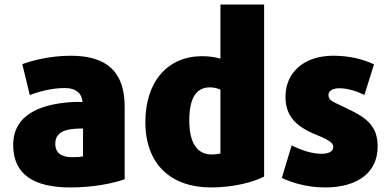

<svg xmlns="http://www.w3.org/2000/svg" viewBox="-20 -800 1703 844"><path d="M528 -12C480 5 393 24 289 24C133 24 38 -30 38 -163C38 -301 167 -346 311 -352C323 -352 334 -352 343 -351C340 -388 317 -413 264 -413C211 -413 154 -399 111 -382L78 -518C121 -534 201 -555 291 -555C451 -555 528 -483 528 -331ZM345 -113V-235C334 -235 322 -235 311 -234C262 -231 223 -216 223 -168C223 -126 252 -109 298 -109C323 -109 332 -110 345 -113Z M1141 -24C1096 0 1007 24 908 24C731 24 619 -78 619 -264C619 -441 717 -553 868 -553C902 -553 930 -548 949 -542V-780H1141ZM949 -125V-406C938 -411 922 -416 903 -416C840 -416 812 -365 812 -270C812 -173 846 -121 910 -121C926 -121 939 -123 949 -125Z M1640 -155C1640 -44 1555 24 1408 24C1324 24 1253 -1 1219 -18L1262 -161C1301 -141 1350 -124 1393 -124C1426 -124 1445 -135 1445 -154C1445 -175 1419 -188 1353 -215C1270 -252 1235 -300 1235 -375C1235 -481 1316 -555 1444 -555C1516 -555 1576 -540 1624 -517C1623 -515 1583 -385 1582 -383C1552 -397 1512 -412 1472 -412C1441 -412 1424 -400 1424 -383C1424 -354 1450 -352 1513 -319C1610 -275 1640 -230 1640 -155Z"/></svg>

Font: Repo Black
Style: Regular
Weight: 900
Designer: Stefan Peev
Foundry: Context Ltd
Version: Version 1.502